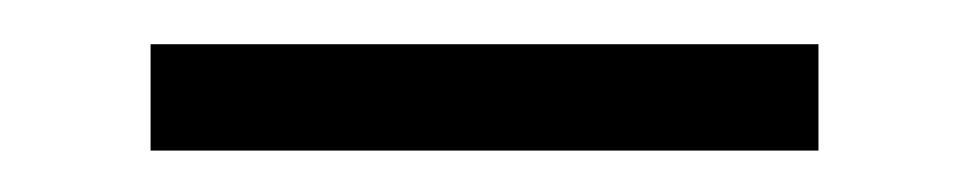

<svg xmlns="http://www.w3.org/2000/svg" viewBox="-20 -269 450 89"><path d="M49.8 -199.2V-248.5H359.4V-199.2Z"/></svg>

Font: Elstob 18pt SemiBold
Style: Regular
Weight: 600
Designer: Peter S. Baker
Version: Version 1.015